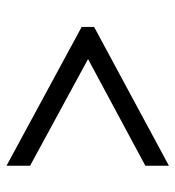

<svg xmlns="http://www.w3.org/2000/svg" viewBox="6 -660 550 603"><g transform="rotate(-90 281.5 -358.0)"><path d="M63 -103 499 -338V-377L63 -613V-539L398 -357L63 -177Z"/></g></svg>

Font: Noto Serif Georgian SemiBold
Style: Regular
Weight: 600
Designer: Monotype Design Team, Akaki Razmadze
Foundry: Google LLC
Version: Version 2.003